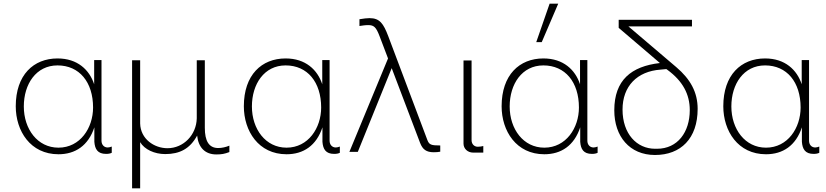

<svg xmlns="http://www.w3.org/2000/svg" viewBox="-20 -830 4510 1048"><path d="M294 -473C413 -473 488 -382 488 -243C488 -132 418 -24 299 -24C185 -24 110 -125 110 -249C110 -371 177 -473 294 -473ZM534 -502H494V-370C468 -449 403 -511 294 -511C163 -511 66 -421 66 -250C66 -115 146 12 299 12C391 12 462 -35 495 -135V-56C498 -16 513 10 559 10C572 10 582 8 590 4V-30C582 -27 574 -25 568 -25C547 -25 534 -41 534 -62Z M745 -54C769 -14 823 11 882 11C961 11 1017 -18 1056 -90C1063 -24 1100 13 1161 13C1189 13 1206 10 1232 0V-35C1213 -27 1191 -22 1171 -22C1120 -22 1098 -61 1098 -132V-501H1054V-184C1052 -94 982 -21 894 -21C822 -21 747 -71 745 -156V-501H701V198H745Z M1539 -473C1658 -473 1733 -382 1733 -243C1733 -132 1663 -24 1544 -24C1430 -24 1355 -125 1355 -249C1355 -371 1422 -473 1539 -473ZM1779 -502H1739V-370C1713 -449 1648 -511 1539 -511C1408 -511 1311 -421 1311 -250C1311 -115 1391 12 1544 12C1636 12 1707 -35 1740 -135V-56C1743 -16 1758 10 1804 10C1817 10 1827 8 1835 4V-30C1827 -27 1819 -25 1813 -25C1792 -25 1779 -41 1779 -62Z M1887 -1H1933L2118 -458L2273 -50C2287 -14 2307 1 2348 1C2362 1 2372 0 2383 -2V-36C2333 -36 2323 -40 2313 -65L2099 -633C2073 -701 2053 -731 1997 -731C1982 -731 1967 -729 1942 -725V-688C1955 -690 1973 -693 1990 -693C2021 -693 2033 -682 2052 -632L2098 -511Z M2510 -46C2510 -19 2532 3 2563 3H2618V-33C2611 -31 2598 -29 2588 -29C2569 -29 2554 -43 2554 -65V-500H2510Z M2946 -473C3065 -473 3140 -382 3140 -243C3140 -132 3070 -24 2951 -24C2837 -24 2762 -125 2762 -249C2762 -371 2829 -473 2946 -473ZM3146 -502V-370C3120 -449 3055 -511 2946 -511C2815 -511 2718 -421 2718 -250C2718 -115 2798 12 2951 12C3043 12 3114 -35 3147 -135V-56C3150 -16 3165 10 3211 10C3224 10 3234 8 3242 4V-30C3234 -27 3226 -25 3220 -25C3199 -25 3186 -41 3186 -62V-502ZM2980 -810 2907 -600H2937L3027 -810Z M3624 -448C3707 -387 3745 -315 3745 -229C3745 -109 3679 -18 3566 -18H3556C3456 -18 3378 -99 3378 -232C3378 -359 3457 -441 3586 -450L3617 -453ZM3582 -486C3426 -468 3333 -393 3333 -228C3333 -85 3417 16 3555 16C3696 16 3788 -74 3788 -236C3788 -327 3748 -398 3672 -463L3410 -686H3757V-722H3357V-678Z M4156 -473C4275 -473 4350 -382 4350 -243C4350 -132 4280 -24 4161 -24C4047 -24 3972 -125 3972 -249C3972 -371 4039 -473 4156 -473ZM4396 -502H4356V-370C4330 -449 4265 -511 4156 -511C4025 -511 3928 -421 3928 -250C3928 -115 4008 12 4161 12C4253 12 4324 -35 4357 -135V-56C4360 -16 4375 10 4421 10C4434 10 4444 8 4452 4V-30C4444 -27 4436 -25 4430 -25C4409 -25 4396 -41 4396 -62Z"/></svg>

Font: Perun ExtraLight
Style: Regular
Weight: 200
Foundry: Copyright (c) Stefan Peev, Context Ltd, 2016
Version: Version 1.089